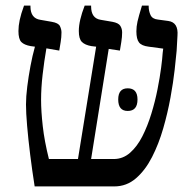

<svg xmlns="http://www.w3.org/2000/svg" viewBox="-20 -667 695 687"><path d="M104 0Q95 -57 88 -113.5Q81 -170 77 -217Q73 -264 73 -293Q73 -321 77.5 -357Q82 -393 89 -430.5Q96 -468 105 -500L90 -502Q67 -506 56.5 -516.5Q46 -527 46 -556Q46 -574 50.5 -595.5Q55 -617 66 -647H89V-644Q89 -601 125 -596L165 -589Q189 -585 194.5 -573.5Q200 -562 200 -551Q200 -534 197 -516Q194 -498 192 -486L146 -494Q138 -448 132.5 -400Q127 -352 127 -310Q127 -269 133 -215.5Q139 -162 155 -98H259L324 -500L307 -502Q284 -506 273 -517Q262 -528 262 -556Q262 -593 283 -647H306V-644Q306 -601 341 -596L382 -589Q404 -585 410.5 -574.5Q417 -564 417 -551Q417 -535 414 -516.5Q411 -498 409 -486L369 -492L306 -98H387Q420 -98 445.5 -120.5Q471 -143 489.5 -179.5Q508 -216 521.5 -260Q535 -304 543.5 -347Q552 -390 556.5 -424.5Q561 -459 562 -477L564 -493L512 -500Q487 -503 477.5 -515Q468 -527 468 -555Q468 -572 472 -590Q476 -608 488 -647H512V-644Q512 -628 518.5 -613.5Q525 -599 545 -597L582 -592Q619 -587 615 -539L612 -485Q610 -462 605 -417.5Q600 -373 590 -318Q580 -263 564 -207.5Q548 -152 524 -105Q500 -58 466.5 -29Q433 0 389 0ZM403 -311Q403 -351 437 -351Q472 -351 472 -311Q472 -270 437 -270Q403 -270 403 -311Z"/></svg>

Font: Noto Serif Hebrew SemiCondensed
Style: Regular
Weight: 400
Width: 4
Designer: Monotype Design Team
Foundry: Monotype Imaging Inc.
Version: Version 2.004; ttfautohint (v1.8.4.7-5d5b)